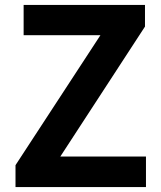

<svg xmlns="http://www.w3.org/2000/svg" viewBox="-20 -760 653 780"><path d="M43 0H573V-124H225L569 -652V-740H76V-617H388L43 -89Z"/></svg>

Font: Noto Sans Japanese Bold
Style: Bold
Weight: 700
Designer: Ryoko NISHIZUKA (kana & ideographs); Paul D. Hunt (Latin, Greek & Cyrillic); Wenlong ZHANG (bopomofo); Sandoll Communica
Foundry: Adobe Systems Incorporated
Version: Version 1.000;PS 1;hotconv 1.0.78;makeotf.lib2.5.61930